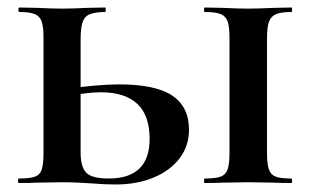

<svg xmlns="http://www.w3.org/2000/svg" viewBox="-20 -488 828 512"><path d="M270 -12Q379 -12 379 -118Q379 -242 248 -242Q211 -242 149 -229L147 -250Q243 -263 297 -263Q395 -263 439.5 -233Q484 -203 484 -142Q484 -99 459 -66Q434 -33 389.5 -14.5Q345 4 288 4Q261 4 223 1Q209 0 188.5 -1Q168 -2 144 -2L80 -1Q62 0 30 0Q28 0 28 -6Q28 -12 30 -12Q60 -12 73.5 -17Q87 -22 91.5 -36.5Q96 -51 96 -81V-387Q96 -417 91 -431Q86 -445 72.5 -450.5Q59 -456 32 -456Q29 -456 29 -462Q29 -468 32 -468L80 -467Q120 -465 145 -465Q172 -465 212 -467L260 -468Q262 -468 262 -462Q262 -456 260 -456Q220 -456 207.5 -442Q195 -428 195 -385V-81Q195 -43 210 -27.5Q225 -12 270 -12ZM757 -12Q759 -12 759 -6Q759 0 757 0Q726 0 709 -1L641 -2L576 -1Q558 0 526 0Q524 0 524 -6Q524 -12 526 -12Q555 -12 568.5 -17Q582 -22 587 -36.5Q592 -51 592 -81V-387Q592 -417 587 -431Q582 -445 568.5 -450.5Q555 -456 526 -456Q524 -456 524 -462Q524 -468 526 -468L576 -467Q616 -465 641 -465Q668 -465 710 -467L757 -468Q759 -468 759 -462Q759 -456 757 -456Q729 -456 715.5 -450Q702 -444 697 -429.5Q692 -415 692 -385V-81Q692 -51 697 -36.5Q702 -22 715 -17Q728 -12 757 -12Z"/></svg>

Font: Cormorant SC
Style: Bold
Weight: 700
Designer: Christian Thalmann (Catharsis Fonts)
Foundry: Catharsis Fonts
Version: Version 4.000